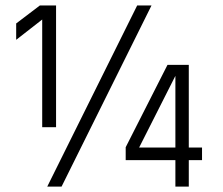

<svg xmlns="http://www.w3.org/2000/svg" viewBox="-20 -692 827 712"><path d="M127.8 -671.7H187.9V-220.3H136.5V-619.6L40 -544.3V-605ZM601.1 -451.4H680.1V-145H729.2V-98.1H680.1V0H630.4V-98.1H446.1V-146ZM630.4 -145V-410.7L496 -145ZM488.7 -671.7H541.8L208.3 0H155.2Z"/></svg>

Font: Khand Variable Light
Style: Regular
Weight: 300
Designer: Satya Rajpurohit
Foundry: Indian Type Foundry
Version: Version 3.000